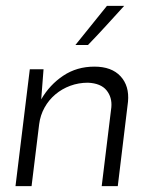

<svg xmlns="http://www.w3.org/2000/svg" viewBox="-20 -637 520 657"><path d="M82 -400H129L121 -297Q150 -347 196.5 -378Q243 -409 303 -409Q362 -409 392.5 -376Q423 -343 418 -289L383 0H328L361 -270Q364 -304 344.5 -328Q325 -352 281 -354Q249 -354 220.5 -343.5Q192 -333 169.5 -314Q147 -295 132.5 -269Q118 -243 114 -212L88 0H33ZM238 -483 346 -617H405Q374 -583 343.5 -549.5Q313 -516 281 -483Z"/></svg>

Font: Josefin Sans
Style: Italic
Weight: 400
Italic angle: -7.5°
Designer: Santiago Orozco
Foundry: Typemade